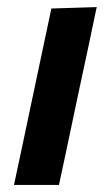

<svg xmlns="http://www.w3.org/2000/svg" viewBox="-20 -522 312 542"><path d="M19.5 0Q31 -54 41.8 -104.5Q52.5 -155 65.5 -217L76 -266.5Q91.5 -339 102.5 -391.8Q113.5 -444.5 125 -498L253 -502Q241.5 -446.5 230.2 -393.5Q219 -340.5 203 -266.5L192.5 -217Q179.5 -155 168.8 -104.5Q158 -54 146.5 0Z"/></svg>

Font: Commissioner SemiBold
Style: Italic
Weight: 600
Italic angle: -12°
Designer: Kostas Bartsokas
Foundry: Kostas Bartsokas
Version: Version 1.000; ttfautohint (v1.8.3)